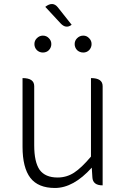

<svg xmlns="http://www.w3.org/2000/svg" viewBox="-20 -921 630 954"><path d="M253 13Q170 13 131 -37Q92 -88 92 -192V-533Q150 -533 150 -493V-199Q150 -116 177 -77Q205 -39 266 -39Q311 -39 348 -63Q385 -87 432 -143V-533Q490 -533 490 -493V0Q441 0 439 -40L436 -88Q345 13 253 13ZM193 -660Q176 -660 163 -672Q151 -685 151 -702Q151 -719 163 -731Q176 -744 193 -744Q211 -744 223 -731Q235 -719 235 -702Q235 -685 223 -672Q211 -660 193 -660ZM336 -798Q308 -776 281 -805L205 -887Q242 -916 267 -885L336 -798ZM394 -660Q376 -660 363 -672Q351 -685 351 -702Q351 -719 363 -731Q376 -744 394 -744Q411 -744 423 -731Q435 -719 435 -702Q435 -685 423 -672Q411 -660 394 -660Z"/></svg>

Font: Swei Half Moon CJK SC
Style: Light
Weight: 300
Version: Version 2.071